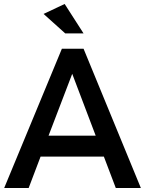

<svg xmlns="http://www.w3.org/2000/svg" viewBox="-20 -945 729 965"><path d="M400 -777H308L199 -875L305 -925ZM562 0 502 -158H184L124 0H1L291 -700H400L688 0ZM224 -263H461L343 -574Z"/></svg>

Font: Steamflix Grotesk
Style: Regular
Weight: 400
Designer: Julieta Ulanovsky
Foundry: Julieta Ulanovsky
Version: Version 4.000;PS 004.000;hotconv 1.0.88;makeotf.lib2.5.64775